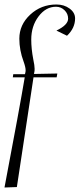

<svg xmlns="http://www.w3.org/2000/svg" viewBox="-37 -529 354 854"><path d="M73 -185H20L22 -199H74L75 -203Q77 -210 77 -216Q77 -230 68 -255Q49 -306 49 -357Q49 -419 97.5 -464Q146 -509 214 -509Q248 -509 272.5 -491Q297 -473 297 -447Q297 -404 261 -370L214 -393Q266 -418 266 -446Q266 -468 250 -483.5Q234 -499 212 -499Q167 -499 134.5 -456Q102 -413 102 -353Q102 -312 111 -265Q117 -237 117 -223Q117 -214 116 -210L114 -200L218 -202L215 -185H112L38 303L-17 305Q51 -53 73 -185Z"/></svg>

Font: Kleymissky
Style: Regular
Weight: 500
Italic angle: -8°
Designer: gluk
Foundry: gluk
Version: Version 0.283